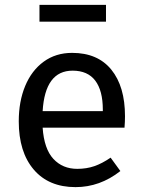

<svg xmlns="http://www.w3.org/2000/svg" viewBox="-20 -756 584 788"><path d="M491 -232H155Q161 -145 199 -104Q237 -63 297 -63Q335 -63 367 -74Q399 -85 434 -109L474 -54Q390 12 290 12Q180 12 118.5 -60Q57 -132 57 -258Q57 -340 83.5 -403.5Q110 -467 159.5 -503Q209 -539 276 -539Q381 -539 437 -470Q493 -401 493 -279Q493 -256 491 -232ZM402 -306Q402 -384 371 -425Q340 -466 278 -466Q165 -466 155 -300H402ZM142 -667V-736H415V-667Z"/></svg>

Font: FiraGOUPP
Style: Medium
Weight: 400
Designer: bBox Type
Foundry: bBox Type GmbH
Version: Version 1.001